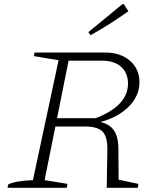

<svg xmlns="http://www.w3.org/2000/svg" viewBox="-20 -901 757 921"><path d="M16 0 20 -17Q37 -25 65.5 -30Q94 -35 138 -37L261 -612L142 -632L146 -649H485Q558 -649 603.5 -609.5Q649 -570 649 -506Q649 -461 623.5 -421.5Q598 -382 552 -353.5Q506 -325 446 -312V-319Q483 -313 505 -297.5Q527 -282 537.5 -254.5Q548 -227 548 -184L549 -39L644 -19L641 0H492L495 -182Q496 -245 472 -269.5Q448 -294 390 -294H226L234 -334H439Q594 -394 594 -500Q594 -551 561 -580.5Q528 -610 469 -610H309L194 -37L304 -19L300 0ZM414 -732 404 -747 567 -881H574L596 -847Q552 -816 507.5 -787.5Q463 -759 414 -732Z"/></svg>

Font: Piazzolla Thin Thin
Style: Italic
Weight: 250
Italic angle: -11.3°
Version: Version 2.005